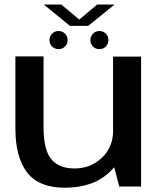

<svg xmlns="http://www.w3.org/2000/svg" viewBox="-20 -848 736 873"><path d="M522 0H621.5V-590.5H494V-109ZM178 -591.5H50V-263Q50 -134 103.2 -64.2Q156.5 5.5 275 5.5Q406.5 5.5 481.8 -69Q557 -143.5 557 -219.5L494.5 -256Q494.5 -179 443.2 -130.5Q392 -82 319 -82Q248 -82 213 -124.5Q178 -167 178 -270ZM246.5 -624.5Q263.5 -624.5 275.5 -636.5Q287.5 -648.5 287.5 -665.5Q287.5 -683 275.5 -695Q263.5 -707 246.5 -707Q229 -707 217 -695Q205 -683 205 -665.5Q205 -648.5 217 -636.5Q229 -624.5 246.5 -624.5ZM431.5 -624.5Q449.5 -624.5 461.2 -636.5Q473 -648.5 473 -665.5Q473 -683 461.2 -695Q449.5 -707 431.5 -707Q415 -707 403 -695Q391 -683 391 -665.5Q391 -648.5 402.8 -636.5Q414.5 -624.5 431.5 -624.5ZM298 -730.5H381.5L501 -827.5H422L340.5 -759L258.5 -827.5H179Z"/></svg>

Font: Anybody SemiExpanded Medium
Style: Regular
Weight: 500
Width: 6
Version: Version 1.113;gftools[0.9.25]